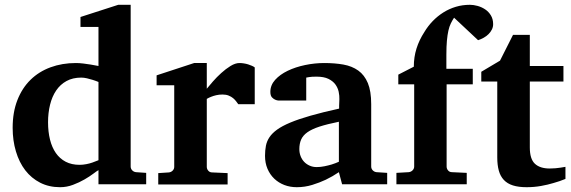

<svg xmlns="http://www.w3.org/2000/svg" viewBox="-20 -760 2356 792"><path d="M386.2 -421.9Q374.5 -426.8 361.8 -430.7Q351.1 -434.1 338.6 -437Q326.2 -439.9 314.9 -439.9Q280.3 -439.9 254.4 -425.8Q228.5 -411.6 211.7 -386.7Q194.8 -361.8 186.5 -328.1Q178.2 -294.4 178.2 -255.9Q178.2 -216.3 186.3 -184.1Q194.3 -151.9 210.4 -128.7Q226.6 -105.5 251 -92.8Q275.4 -80.1 308.1 -80.1Q321.8 -80.1 335.7 -82.8Q349.6 -85.4 360.8 -89.4Q374 -93.8 386.2 -99.1ZM386.2 0V-58.1Q380.4 -55.2 365.2 -43.7Q350.1 -32.2 328.6 -19.8Q307.1 -7.3 281.2 2.4Q255.4 12.2 228 12.2Q182.1 12.2 145.8 -6.3Q109.4 -24.9 84.2 -57.6Q59.1 -90.3 45.7 -135.3Q32.2 -180.2 32.2 -232.9Q32.2 -297.4 51.8 -347.2Q71.3 -397 106 -430.9Q140.6 -464.8 188.5 -482.4Q236.3 -500 293 -500Q307.1 -500 323.5 -498Q339.8 -496.1 354 -493.7Q370.1 -491.2 386.2 -487.8V-648.9H312V-689.9L467.8 -740.2H519V-73.2Q519 -64 525.4 -57.4Q531.7 -50.8 541 -49.8L583 -46.9V0Z M962.9 -330.1Q959.5 -335 954.3 -341.8Q949.2 -348.6 941.7 -355Q934.1 -361.3 923.3 -365.7Q912.6 -370.1 897.9 -370.1Q883.8 -370.1 871.6 -367.2Q859.4 -364.3 851.1 -360.8Q840.8 -356.9 833 -352.1V-71.8Q833 -63 839.1 -55.9Q845.2 -48.8 855 -48.8L918.9 -45.9V1H632.8V-45.9L676.8 -48.8Q686 -49.8 692.4 -56.4Q698.7 -63 698.7 -71.8V-408.2H626V-449.2L780.8 -500H833V-394Q842.3 -405.8 858.2 -423.8Q874 -441.9 892.6 -458.7Q911.1 -475.6 930.9 -487.8Q950.7 -500 967.8 -500Q976.6 -500 985.8 -498.5Q995.1 -497.1 1003.7 -494.4Q1012.2 -491.7 1019.3 -488.5Q1026.4 -485.4 1030.8 -481.9V-330.1Z M1391.1 0 1377.9 -49.8Q1352.1 -32.2 1323.7 -18.6Q1298.8 -6.8 1268.1 2.7Q1237.3 12.2 1204.1 12.2Q1176.8 12.2 1153.1 3.2Q1129.4 -5.9 1111.6 -22.7Q1093.8 -39.6 1083.5 -63.5Q1073.2 -87.4 1073.2 -117.2Q1073.2 -139.6 1076.9 -158.7Q1080.6 -177.7 1091.6 -194.1Q1102.5 -210.4 1123 -225.3Q1143.6 -240.2 1177.5 -254.4Q1211.4 -268.6 1260.7 -282.7Q1310.1 -296.9 1378.9 -312V-324.2Q1378.9 -331.5 1379.4 -337.4Q1379.4 -344.2 1379.9 -351.1Q1380.4 -365.2 1377 -381.6Q1373.5 -397.9 1363.3 -411.9Q1353 -425.8 1334.5 -434.8Q1315.9 -443.8 1286.1 -443.8Q1275.9 -443.8 1267.8 -443.4Q1259.8 -442.9 1254.4 -441.9Q1248 -440.9 1243.2 -439.9V-345.2H1140.1Q1127.4 -344.2 1117.7 -347.7Q1109.4 -350.6 1102.3 -357.9Q1095.2 -365.2 1095.2 -380.9Q1095.2 -408.7 1115 -430.7Q1134.8 -452.6 1166.7 -468Q1198.7 -483.4 1238.5 -491.7Q1278.3 -500 1317.9 -500Q1360.8 -500 1396.5 -493.7Q1432.1 -487.3 1457.8 -469Q1483.4 -450.7 1497.3 -417.5Q1511.2 -384.3 1511.2 -330.1V-73.2Q1511.2 -64 1517.6 -57.4Q1523.9 -50.8 1533.2 -49.8L1577.1 -46.9V0ZM1377.9 -257.8Q1329.6 -248 1298.1 -237.8Q1266.6 -227.5 1248 -214.4Q1229.5 -201.2 1222.2 -184.3Q1214.8 -167.5 1214.8 -145Q1214.8 -129.4 1220 -116Q1225.1 -102.5 1234.6 -92.5Q1244.1 -82.5 1257.3 -76.7Q1270.5 -70.8 1286.1 -70.8Q1302.2 -70.8 1318.6 -74.2Q1335 -77.6 1348.1 -81.5Q1363.8 -86.4 1377.9 -92.8Z M2014.2 -660.2Q2014.2 -648.4 2009 -638.2Q2003.9 -627.9 1995.4 -619.4Q1986.8 -610.8 1975.6 -604.5Q1964.4 -598.1 1952.1 -594.2L1853 -687Q1845.7 -675.8 1839.6 -663.3Q1833.5 -650.9 1829.6 -633.5Q1825.7 -616.2 1823.5 -592.3Q1821.3 -568.4 1821.3 -534.2V-476.1H1930.2V-412.1H1822.3V-73.2Q1822.3 -64 1828.4 -56.9Q1834.5 -49.8 1844.2 -49.8L1905.3 -46.9V0H1615.2V-46.9L1666 -49.8Q1675.3 -50.8 1681.9 -57.4Q1688.5 -64 1688.5 -73.2V-412.1H1623V-452.1L1687 -484.9Q1687 -524.4 1698 -559.6Q1709 -594.7 1730.5 -627.9Q1745.1 -652.3 1764.9 -672.9Q1784.7 -693.4 1808.6 -708.5Q1832.5 -723.6 1860.1 -731.9Q1887.7 -740.2 1918.5 -740.2Q1933.1 -740.2 1950 -735.6Q1966.8 -731 1981.2 -721.4Q1995.6 -711.9 2004.9 -696.5Q2014.2 -681.2 2014.2 -660.2Z M2312.5 -22Q2289.1 -12.2 2262.7 -4.9Q2240.2 2 2211.7 7.1Q2183.1 12.2 2152.3 12.2Q2119.1 12.2 2095.9 4.9Q2072.8 -2.4 2058.3 -17.8Q2043.9 -33.2 2037.6 -56.2Q2031.2 -79.1 2031.2 -110.8V-423.8H1965.3V-463.9L2042.5 -509.8L2096.2 -616.2H2165.5V-487.8H2304.2V-423.8H2165.5V-151.9Q2165.5 -104 2186.5 -84.5Q2207.5 -64.9 2247.6 -64.9Q2259.3 -64.9 2271 -65.9Q2282.7 -66.9 2292 -68.4Q2302.7 -69.8 2312.5 -71.8Z"/></svg>

Font: Charis SIL Eur
Style: Bold
Weight: 700
Foundry: SIL International
Version: Version 5.000